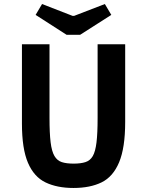

<svg xmlns="http://www.w3.org/2000/svg" viewBox="-20 -921 731 954"><path d="M345 13Q264 13 206.5 -14.5Q149 -42 119 -112Q89 -182 89 -307V-701H226V-335Q226 -259 231.5 -214Q237 -169 250.5 -146Q264 -123 287 -115.5Q310 -108 346 -108Q381 -108 404.5 -115.5Q428 -123 441 -145.5Q454 -168 459.5 -213.5Q465 -259 465 -335V-701H602V-315Q602 -187 572 -115Q542 -43 485 -15Q428 13 345 13ZM311 -748 157 -847 189 -901 341 -842H348L501 -901L533 -847L378 -748Z"/></svg>

Font: Ruda ExtraBold
Style: Regular
Weight: 800
Designer: Mariela Monsalve and Angelina Sanchez
Foundry: Mariela Monsalve and Angelina Sanchez
Version: Version 2.000